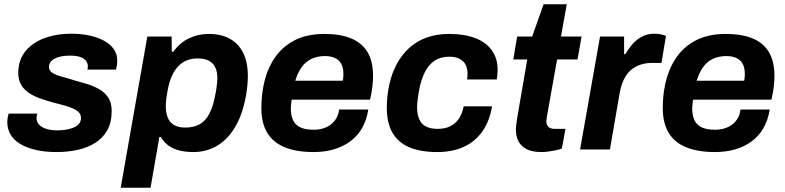

<svg xmlns="http://www.w3.org/2000/svg" viewBox="-20 -696 3657 894"><path d="M243 12Q191 12 148.5 2.5Q106 -7 75.5 -25Q45 -43 29.5 -69Q14 -95 14 -127Q14 -138 16 -149Q18 -160 20 -167H154Q152 -162 151 -156.5Q150 -151 150 -148Q150 -127 163.5 -114Q177 -101 199 -95Q221 -89 247 -89Q266 -89 285.5 -92Q305 -95 321.5 -101.5Q338 -108 347.5 -119Q357 -130 357 -147Q357 -163 346.5 -173.5Q336 -184 318.5 -191.5Q301 -199 278 -205.5Q255 -212 230 -218Q201 -226 171.5 -236Q142 -246 118 -261Q94 -276 79.5 -299.5Q65 -323 65 -356Q65 -402 84 -436Q103 -470 137 -493Q171 -516 215.5 -527.5Q260 -539 312 -539Q358 -539 397 -530.5Q436 -522 465 -506Q494 -490 510 -467Q526 -444 526 -414Q526 -400 523.5 -387.5Q521 -375 520 -372H387Q388 -377 388.5 -380.5Q389 -384 389 -387Q389 -403 379 -414.5Q369 -426 351 -431.5Q333 -437 306 -437Q283 -437 265 -433.5Q247 -430 234 -423Q221 -416 214.5 -406Q208 -396 208 -385Q208 -367 224.5 -356.5Q241 -346 268 -339Q295 -332 326 -322Q356 -314 386.5 -304.5Q417 -295 443 -280Q469 -265 484.5 -241Q500 -217 500 -180Q500 -126 479.5 -89.5Q459 -53 423 -30.5Q387 -8 341 2Q295 12 243 12Z M542 178 666 -526H779L780 -455H787Q818 -498 861 -518Q904 -538 952 -538Q1009 -538 1049.5 -516Q1090 -494 1112 -450.5Q1134 -407 1134 -342Q1134 -323 1132 -300.5Q1130 -278 1126 -254Q1110 -163 1074.5 -104Q1039 -45 989.5 -16.5Q940 12 881 12Q844 12 814.5 4.5Q785 -3 763.5 -19Q742 -35 729 -58H722L681 178ZM842 -102Q884 -102 911 -118Q938 -134 955 -167Q972 -200 981 -248Q986 -271 988 -286Q990 -301 991 -312Q992 -323 992 -332Q992 -363 982 -383Q972 -403 952 -413.5Q932 -424 899 -424Q861 -424 832.5 -406Q804 -388 786 -354Q768 -320 760 -272Q757 -254 755 -241Q753 -228 752.5 -219Q752 -210 752 -202Q752 -170 761.5 -147.5Q771 -125 791 -113.5Q811 -102 842 -102Z M1441 12Q1361 12 1306.5 -10Q1252 -32 1224.5 -77.5Q1197 -123 1197 -193Q1197 -220 1199.5 -246Q1202 -272 1207 -297Q1221 -368 1256 -422Q1291 -476 1349 -507Q1407 -538 1491 -538Q1565 -538 1615.5 -517Q1666 -496 1691.5 -453Q1717 -410 1717 -343Q1717 -322 1714 -293.5Q1711 -265 1703 -232H1338Q1337 -221 1335.5 -210.5Q1334 -200 1334 -191Q1334 -158 1345 -135.5Q1356 -113 1379.5 -102.5Q1403 -92 1439 -92Q1464 -92 1484 -98Q1504 -104 1519.5 -115.5Q1535 -127 1545.5 -144.5Q1556 -162 1559 -186H1695Q1687 -136 1665.5 -99Q1644 -62 1610.5 -37.5Q1577 -13 1534 -0.5Q1491 12 1441 12ZM1355 -320H1576Q1578 -329 1578.5 -337.5Q1579 -346 1579 -352Q1579 -381 1569 -399Q1559 -417 1539.5 -426Q1520 -435 1494 -435Q1457 -435 1429.5 -421.5Q1402 -408 1384 -382.5Q1366 -357 1355 -320Z M2016 12Q1939 12 1886.5 -10Q1834 -32 1807.5 -78Q1781 -124 1781 -194Q1781 -221 1784 -249Q1787 -277 1793 -303Q1804 -354 1827 -397Q1850 -440 1884.5 -472Q1919 -504 1966 -521Q2013 -538 2072 -538Q2142 -538 2192 -519Q2242 -500 2269.5 -462.5Q2297 -425 2297 -371Q2297 -360 2296 -348.5Q2295 -337 2293 -326H2155Q2156 -333 2156.5 -339.5Q2157 -346 2157 -352Q2157 -377 2148 -394.5Q2139 -412 2120 -422Q2101 -432 2072 -432Q2031 -432 2003 -413Q1975 -394 1958 -359.5Q1941 -325 1932 -279Q1928 -258 1926 -243Q1924 -228 1923 -217.5Q1922 -207 1922 -198Q1922 -164 1932 -141Q1942 -118 1963.5 -107Q1985 -96 2017 -96Q2053 -96 2077.5 -108.5Q2102 -121 2117.5 -145Q2133 -169 2139 -201H2271Q2260 -132 2226 -84Q2192 -36 2139 -12Q2086 12 2016 12Z M2502 12Q2458 12 2432 -1.5Q2406 -15 2394 -38.5Q2382 -62 2382 -93Q2382 -102 2383.5 -113Q2385 -124 2387 -140L2435 -419H2370L2388 -526H2458L2511 -676H2619L2592 -526H2688L2669 -419H2574L2528 -162Q2527 -156 2525.5 -145.5Q2524 -135 2524 -131Q2524 -114 2533.5 -105Q2543 -96 2564 -96H2613L2596 -4Q2585 0 2568.5 3.5Q2552 7 2534.5 9.5Q2517 12 2502 12Z M2681 0 2774 -526H2886V-444H2892Q2907 -470 2926 -491.5Q2945 -513 2970 -526Q2995 -539 3027 -539Q3046 -539 3060 -535.5Q3074 -532 3081 -529L3060 -403H3016Q2985 -403 2959.5 -394Q2934 -385 2915 -367.5Q2896 -350 2883.5 -323Q2871 -296 2865 -261L2820 0Z M3310 12Q3230 12 3175.5 -10Q3121 -32 3093.5 -77.5Q3066 -123 3066 -193Q3066 -220 3068.5 -246Q3071 -272 3076 -297Q3090 -368 3125 -422Q3160 -476 3218 -507Q3276 -538 3360 -538Q3434 -538 3484.5 -517Q3535 -496 3560.5 -453Q3586 -410 3586 -343Q3586 -322 3583 -293.5Q3580 -265 3572 -232H3207Q3206 -221 3204.5 -210.5Q3203 -200 3203 -191Q3203 -158 3214 -135.5Q3225 -113 3248.5 -102.5Q3272 -92 3308 -92Q3333 -92 3353 -98Q3373 -104 3388.5 -115.5Q3404 -127 3414.5 -144.5Q3425 -162 3428 -186H3564Q3556 -136 3534.5 -99Q3513 -62 3479.5 -37.5Q3446 -13 3403 -0.5Q3360 12 3310 12ZM3224 -320H3445Q3447 -329 3447.5 -337.5Q3448 -346 3448 -352Q3448 -381 3438 -399Q3428 -417 3408.5 -426Q3389 -435 3363 -435Q3326 -435 3298.5 -421.5Q3271 -408 3253 -382.5Q3235 -357 3224 -320Z"/></svg>

Font: Archivo SemiBold
Style: Bold Italic
Weight: 700
Italic angle: -10°
Version: Version 2.001